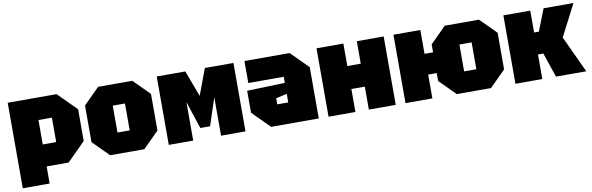

<svg xmlns="http://www.w3.org/2000/svg" viewBox="-48 -984 4775 1548"><g transform="rotate(-10 2339.0 -210.0)"><path d="M40 140V-560H440L590 -410V-150L440 0H260V140ZM370 -380H260V-180H370Z M650 -130V-430L780 -560H1060L1190 -430V-130L1060 0H780ZM870 -170H970V-390H870Z M1260 0V-560H1494L1574 -346L1654 -560H1888V0H1688V-315L1614 -90H1534L1460 -315V0Z M1958 -140V-320L2268 -330V-380H1978V-560H2348L2488 -420V0H2098ZM2178 -220V-170H2268V-240Z M2568 0V-560H2788V-376H2898V-560H3118V0H2898V-188H2788V0Z M3198 0V-560H3418V-365H3488V-430L3618 -560H3898L4028 -430V-130L3898 0H3618L3488 -130V-195H3418V0ZM3708 -170H3808V-390H3708Z M4098 0V-560H4318V-381H4357L4427 -560H4672L4538 -301L4678 0H4430L4362 -201H4318V0Z"/></g></svg>

Font: Tektur Black
Style: Regular
Weight: 900
Designer: Adam Jagosz
Foundry: Adam Jagosz
Version: Version 1.005;gftools[0.9.30]